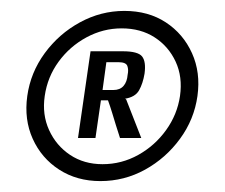

<svg xmlns="http://www.w3.org/2000/svg" viewBox="-20 -611 412 352"><path d="M164 -279Q121 -279 88.5 -300Q56 -321 40 -356.5Q24 -392 30 -435Q36 -478 62 -513.5Q88 -549 126.5 -570Q165 -591 208 -591Q252 -591 284 -570Q316 -549 332 -513.5Q348 -478 342 -435Q336 -392 310 -356.5Q284 -321 246 -300Q208 -279 164 -279ZM168 -310Q203 -310 233.5 -327Q264 -344 284.5 -372.5Q305 -401 310 -435Q315 -470 302 -498Q289 -526 263.5 -542.5Q238 -559 203 -559Q169 -559 138.5 -542.5Q108 -526 87.5 -498Q67 -470 62 -435Q57 -401 70 -372.5Q83 -344 108.5 -327Q134 -310 168 -310ZM123 -358 146 -517H205Q233 -517 240.5 -507.5Q248 -498 245 -476Q242 -458 235 -445.5Q228 -433 209 -430Q210 -430 211 -429Q212 -428 212 -427L239 -358H200Q196 -370 192.5 -381.5Q189 -393 185.5 -404.5Q182 -416 178 -427H165L155 -358ZM168 -446H188Q200 -446 206.5 -453.5Q213 -461 214 -474Q216 -483 213.5 -490Q211 -497 197 -497H175Z"/></svg>

Font: Alumni Sans Thin Black
Style: Italic
Weight: 900
Italic angle: -8°
Version: Version 1.016